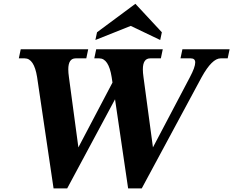

<svg xmlns="http://www.w3.org/2000/svg" viewBox="-20 -997 1253 1031"><path d="M741.2 14.6H668L597.7 -463.9L340.8 14.6H267.6L179.2 -583Q163.1 -683.6 112.8 -683.6H81.1L91.3 -732.4H453.6L443.4 -683.6H386.2Q346.7 -683.6 346.7 -624.5Q346.7 -606.4 350.1 -583L400.9 -205.6L584 -553.7L579.6 -583Q563.5 -683.6 513.2 -683.6H486.3L496.6 -732.4H854L843.8 -683.6H786.6Q747.1 -683.6 747.1 -624.5Q747.1 -606.4 750.5 -583L801.3 -205.6L1000 -583Q1028.3 -636.2 1028.3 -661.6Q1028.3 -683.6 1004.4 -683.6H949.2L959.5 -732.4H1212.9L1202.6 -683.6H1164.6Q1118.7 -683.6 1063 -583ZM840.3 -782.2 682.1 -857.9 492.2 -782.2 501 -823.7 707 -976.6 849.1 -823.7Z"/></svg>

Font: Munson
Style: Bold Italic
Weight: 700
Italic angle: -12°
Designer: Paul James MIller
Foundry: High-Logic / Made with FontCreator
Version: Version 2.10;May 5, 2019;FontCreator 11.5.0.2430 64-bit